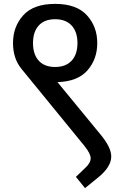

<svg xmlns="http://www.w3.org/2000/svg" viewBox="-20 -795 640 989"><path d="M371 116 418 174 487 118Q553 64 553 11Q553 -34 502 -97L276 -372Q380 -375 430.5 -432.5Q481 -490 481 -573Q481 -658 427.5 -716.5Q374 -775 264 -775Q153 -775 100 -716.5Q47 -658 47 -573Q47 -494 90 -441L416 -42Q447 -3 447 20Q447 45 418 71ZM264 -450Q209 -450 179.5 -482.5Q150 -515 150 -573Q150 -631 179.5 -663.5Q209 -696 264 -696Q319 -696 349 -663.5Q379 -631 379 -573Q379 -515 349 -482.5Q319 -450 264 -450Z"/></svg>

Font: Glegoo
Style: Bold
Weight: 700
Version: Version 2.0.1; ttfautohint (v0.9) -r 48 -G 60